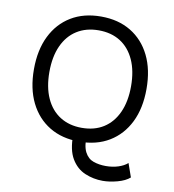

<svg xmlns="http://www.w3.org/2000/svg" viewBox="-93 -752 933 1028"><g transform="rotate(10 374.0 -237.5)"><path d="M408 -37Q405 28 422 60.5Q439 93 469.5 103.5Q500 114 536 114Q573 114 604 104Q635 94 654 77L680 151Q656 172 613.5 183.5Q571 195 534 195Q483 195 437 175.5Q391 156 363 109Q335 62 336 -20ZM374 -670Q468 -670 536.5 -628.5Q605 -587 642.5 -511Q680 -435 680 -330Q680 -225 642.5 -149Q605 -73 536.5 -31.5Q468 10 374 10Q280 10 211.5 -31.5Q143 -73 105.5 -149Q68 -225 68 -330Q68 -435 105.5 -511Q143 -587 211.5 -628.5Q280 -670 374 -670ZM374 -595Q306 -595 256 -563.5Q206 -532 179 -472.5Q152 -413 152 -330Q152 -247 179 -187.5Q206 -128 256 -96.5Q306 -65 374 -65Q443 -65 492.5 -96.5Q542 -128 569 -187.5Q596 -247 596 -330Q596 -413 569 -472.5Q542 -532 492.5 -563.5Q443 -595 374 -595Z"/></g></svg>

Font: Work Sans
Style: Regular
Weight: 400
Designer: Wei Huang
Foundry: Wei Huang
Version: Version 2.006; ttfautohint (v1.8.1.43-b0c9)